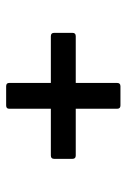

<svg xmlns="http://www.w3.org/2000/svg" viewBox="89 -620 421 640"><g transform="rotate(90 300.0 -300.5)"><path d="M268 -110Q257 -110 257 -120V-259H101Q90 -259 90 -270V-331Q90 -342 101 -342H257V-480Q257 -491 268 -491H332Q343 -491 343 -480V-342H499Q510 -342 510 -331V-270Q510 -259 499 -259H343V-120Q343 -110 332 -110Z"/></g></svg>

Font: Sofia Sans SemiBold
Style: Regular
Weight: 600
Designer: Botio Nikoltchev, Ani Petrova
Foundry: lettersoup
Version: Version 4.101; ttfautohint (v1.8.4.7-5d5b)